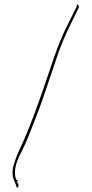

<svg xmlns="http://www.w3.org/2000/svg" viewBox="-20 -770 434 906"><path d="M48 85 56 105C58 115 61 116 62 116C64 115 69 109 67 100L59 84H64V79H58V81C36 33 67 -27 85 -61C109 -108 126 -158 149 -215C174 -276 195 -344 217 -407C238 -467 256 -528 280 -584C299 -628 321 -671 340 -710L352 -735C354 -741 349 -746 345 -750C345 -749 342 -745 342 -739C329 -712 315 -686 302 -659C278 -613 256 -559 237 -505C196 -385 152 -249 104 -136C86 -90 65 -54 51 -11C38 23 34 55 48 85ZM352 -735Z"/></svg>

Font: Stray Cat
Style: Hl
Weight: 100
Version: Version 1.0